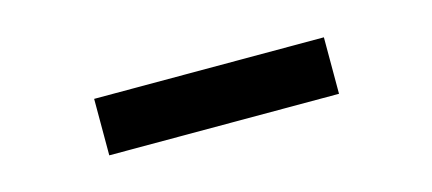

<svg xmlns="http://www.w3.org/2000/svg" viewBox="-26 -795 651 289"><g transform="rotate(-15 300.0 -650.0)"><path d="M121 -606V-694H479V-606Z"/></g></svg>

Font: Wittgenstein Extrabold
Style: Regular
Weight: 800
Designer: Jörg Drees
Foundry: Jörg Drees
Version: Version 1.303; ttfautohint (v1.8.4.7-5d5b)